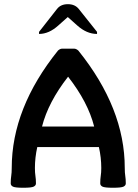

<svg xmlns="http://www.w3.org/2000/svg" viewBox="-20 -885 652 910"><path d="M156.7 -188Q145.5 -138.2 145.5 -88.9Q145.5 -66.4 147.9 -51.3Q150.4 -36.1 150.4 -15.6Q150.4 -5.9 139.6 -0.5Q128.9 4.9 90.3 4.9Q51.8 4.9 41.3 -0.5Q30.8 -5.9 30.8 -15.6Q30.8 -36.1 33.2 -51.3Q35.6 -66.4 35.6 -88.9Q35.6 -372.6 254.9 -645.5Q265.1 -654.3 273.9 -654.3H332Q340.8 -654.3 351.1 -645.5Q571.3 -372.1 571.3 -88.9Q571.3 -66.4 573.7 -51.3Q576.2 -36.1 576.2 -15.6Q576.2 -5.9 565.4 -0.5Q554.7 4.9 515.6 4.9Q476.1 4.9 465.6 -0.5Q455.1 -5.9 455.1 -15.6Q455.1 -36.1 457.5 -51.3Q460 -66.4 460 -88.9Q460 -138.2 448.7 -188ZM426.3 -285.2Q397 -400.9 302.7 -521.5Q208.5 -400.9 179.2 -285.2ZM439.9 -724.1Q391.1 -724.1 346.2 -764.2L301.3 -804.2L256.3 -764.2Q211.9 -724.1 165 -724.1V-733.9L250 -842.3Q267.6 -865.2 301.8 -865.2Q335.4 -865.2 353.5 -842.3L439.9 -733.9Z"/></svg>

Font: Bainsley
Style: Bold
Weight: 700
Designer: Paul James MIller
Foundry: High-Logic / Made with FontCreator
Version: Version 1.411;March 28, 2021;FontCreator 13.0.0.2683 64-bit